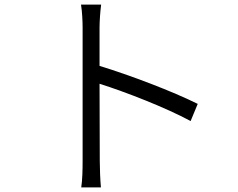

<svg xmlns="http://www.w3.org/2000/svg" viewBox="-20 -791 1040 839"><path d="M341 -87C341 -50 340 -3 335 28H421C418 -4 416 -55 416 -87L415 -425C526 -390 704 -321 813 -262L844 -337C736 -391 547 -463 415 -503V-670C415 -698 418 -741 422 -771H334C339 -741 341 -697 341 -670C341 -586 341 -139 341 -87Z"/></svg>

Font: ChiuKong Gothic MN Normal
Style: Regular
Weight: 350
Designer: Ryoko NISHIZUKA 西塚涼子 (kana, bopomofo & ideographs); Paul D. Hunt (Latin, Greek & Cyrillic); Sandoll Communications 산돌커뮤니
Foundry: Adobe
Version: Version 1.300